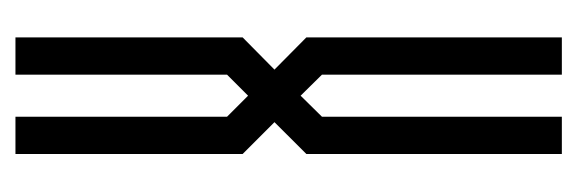

<svg xmlns="http://www.w3.org/2000/svg" viewBox="-272 -482 754 251"><g transform="rotate(-90 105.5 -357.0)"><path d="M29.2 -714.3H77.9V-437.7L105.4 -410.2L132.9 -437.7V-714.3H181.6V-417.3L139.5 -375.7L181.6 -334V0H132.9V-313.6L105.4 -341.5L77.9 -313.6V0H29.2V-334L70.8 -375.7L29.2 -417.3Z"/></g></svg>

Font: Marapfhont
Style: Book
Weight: 400
Version: Version 0.15